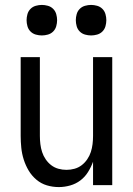

<svg xmlns="http://www.w3.org/2000/svg" viewBox="-20 -752 540 780"><path d="M219 8Q194 8 170.5 1Q147 -6 128 -22Q109 -38 96.5 -59Q84 -80 76.5 -103.5Q69 -127 66.5 -151.5Q64 -176 64 -200V-520H142V-200Q142 -183 144 -166.5Q146 -150 151 -134.5Q156 -119 165.5 -105Q175 -91 188 -81Q201 -71 217 -66.5Q233 -62 250 -62Q267 -62 283 -66.5Q299 -71 312 -81Q325 -91 334.5 -105Q344 -119 349 -134.5Q354 -150 356 -166.5Q358 -183 358 -200V-520H436V0H358V-95Q350 -73 337.5 -53Q325 -33 306.5 -19Q288 -5 265 1.5Q242 8 219 8ZM350 -608Q338 -608 325.5 -611.5Q313 -615 304 -624Q295 -633 291.5 -645.5Q288 -658 288 -670Q288 -682 291.5 -694.5Q295 -707 304 -716Q313 -725 325.5 -728.5Q338 -732 350 -732Q362 -732 374.5 -728.5Q387 -725 396 -716Q405 -707 408.5 -694.5Q412 -682 412 -670Q412 -658 408.5 -645.5Q405 -633 396 -624Q387 -615 374.5 -611.5Q362 -608 350 -608ZM150 -608Q138 -608 125.5 -611.5Q113 -615 104 -624Q95 -633 91.5 -645.5Q88 -658 88 -670Q88 -682 91.5 -694.5Q95 -707 104 -716Q113 -725 125.5 -728.5Q138 -732 150 -732Q162 -732 174.5 -728.5Q187 -725 196 -716Q205 -707 208.5 -694.5Q212 -682 212 -670Q212 -658 208.5 -645.5Q205 -633 196 -624Q187 -615 174.5 -611.5Q162 -608 150 -608Z"/></svg>

Font: Iosevka Fixed
Style: Regular
Weight: 400
Monospace: yes
Designer: Belleve Invis
Foundry: Belleve Invis
Version: Version 33.2.4